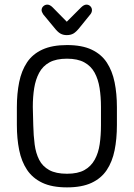

<svg xmlns="http://www.w3.org/2000/svg" viewBox="-20 -801 580 831"><path d="M486 -337Q486 -396 476 -445Q466 -494 442.5 -530Q419 -566 377 -586Q335 -606 270 -606Q206 -606 163.5 -586.5Q121 -567 97 -531Q73 -495 63 -445.5Q53 -396 53 -337V-260Q53 -201 63 -151.5Q73 -102 97 -66Q121 -30 163 -10Q205 10 270 10Q334 10 376 -9.5Q418 -29 442 -65Q466 -101 476 -150.5Q486 -200 486 -260ZM124 -259 122 -338Q122 -382 128 -419.5Q134 -457 149.5 -486Q165 -515 194 -531Q223 -547 270 -547Q316 -547 345 -531Q374 -515 389.5 -486.5Q405 -458 411 -420Q417 -382 417 -338V-259Q417 -215 411.5 -177Q406 -139 390 -110Q374 -81 345.5 -65Q317 -49 270 -49Q222 -49 193 -65Q164 -81 149.5 -109.5Q135 -138 130 -176Q125 -214 124 -259ZM269 -707 208 -769Q196 -781 185 -781Q175 -781 167.5 -774Q160 -767 160 -757Q160 -750 167 -739L215 -681Q229 -663 241 -656Q253 -649 269 -649Q286 -649 298 -656Q310 -663 325 -682L372 -740Q375 -744 376.5 -748.5Q378 -753 378 -757Q378 -767 371 -774Q364 -781 354 -781Q343 -781 330 -768Z"/></svg>

Font: Beiruti
Style: Regular
Weight: 400
Version: Version 1.00